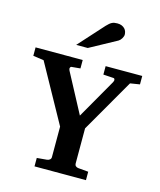

<svg xmlns="http://www.w3.org/2000/svg" viewBox="-133 -1023 930 1118"><g transform="rotate(15 331.5 -464.5)"><path d="M595.2 -610.8 410.2 -290V-78.1Q410.2 -68.4 416.5 -62.7Q422.9 -57.1 432.1 -56.2L493.2 -50.8V0H183.1V-50.8L244.1 -56.2Q252.4 -57.1 259.8 -62.7Q267.1 -68.4 267.1 -78.1V-262.2L74.2 -610.8L9.8 -620.1V-670.9H293.9V-620.1L241.2 -615.2Q235.8 -615.2 233.2 -607.9Q230.5 -600.6 235.8 -590.8L361.8 -354L498 -591.8Q503.4 -601.1 501.7 -608.6Q500 -616.2 493.2 -616.2L432.1 -620.1V-670.9H652.8V-620.1ZM492.2 -876.5Q492.2 -871.6 490 -865.5Q487.8 -859.4 484.4 -853.5Q481 -847.7 476.1 -842.5Q471.2 -837.4 466.3 -834.5L304.2 -746.1H234.4L371.1 -897.5Q379.9 -906.7 387 -912.8Q394 -918.9 401.1 -922.6Q408.2 -926.3 416 -927.7Q423.8 -929.2 434.1 -929.2Q450.2 -929.2 461.2 -924.3Q472.2 -919.4 479.2 -911.9Q486.3 -904.3 489.3 -894.8Q492.2 -885.3 492.2 -876.5Z"/></g></svg>

Font: Charis SIL Eur
Style: Bold
Weight: 700
Foundry: SIL International
Version: Version 5.000